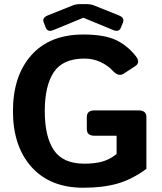

<svg xmlns="http://www.w3.org/2000/svg" viewBox="-20 -882 775 919"><path d="M189.5 -773.9Q180.2 -796.9 208.5 -808.1L327.6 -856Q343.3 -862.3 364.3 -862.3H393.6Q414.6 -862.3 430.2 -856L549.3 -808.1Q577.6 -796.9 568.4 -773.9L558.6 -749.5Q549.3 -726.6 521.5 -738.3L379.4 -796.9H378.4L236.3 -738.3Q208.5 -726.6 199.2 -749.5ZM42 -350.1Q42 -518.6 129.9 -617.7Q217.8 -716.8 378.9 -716.8Q476.1 -716.8 531.5 -691.9Q586.9 -667 628.9 -614.7Q654.3 -583 627.4 -565.4L571.8 -529.3Q547.4 -513.2 519.5 -543.5Q496.6 -568.4 461.4 -585Q426.3 -601.6 383.8 -601.6Q281.2 -601.6 237.8 -536.9Q194.3 -472.2 194.3 -350.1Q194.3 -228 237.8 -163.3Q281.2 -98.6 383.8 -98.6Q433.6 -98.6 469.7 -108.6Q505.9 -118.7 538.1 -145V-232.4H432.1Q395.5 -232.4 395.5 -264.2V-321.8Q395.5 -353.5 432.1 -353.5H644Q680.7 -353.5 680.7 -321.8V-73.7Q612.3 -23.4 542.7 -3.4Q473.1 16.6 378.9 16.6Q220.2 16.6 131.1 -82.5Q42 -181.6 42 -350.1Z"/></svg>

Font: Istok Web
Style: Bold
Weight: 700
Designer: Andrey V. Panov
Foundry: Andrey V. Panov
Version: Version 1.0.2g